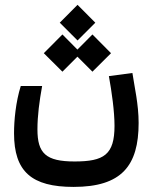

<svg xmlns="http://www.w3.org/2000/svg" viewBox="-20 -586 626 781"><path d="M279.3 174.3C474.6 174.3 543.9 88.4 543.9 -85.9C543.9 -162.1 526.9 -232.9 518.6 -289.1L422.9 -276.4C434.6 -211.9 445.8 -132.8 445.8 -74.2C445.8 43.5 402.8 70.8 283.2 70.8C166.5 70.8 132.3 37.6 132.3 -59.6C132.3 -115.2 140.1 -173.8 151.4 -236.3H64.5C43.9 -170.4 37.1 -96.2 37.1 -43.9C37.1 112.3 108.9 174.3 279.3 174.3ZM356 -294.4 431.6 -369.6 356 -445.8 294.9 -384.3 233.9 -445.8 158.2 -369.6 233.9 -294.4 294.9 -355.5ZM295.4 -421.4 367.7 -493.7 295.4 -566.4 223.1 -493.7Z"/></svg>

Font: CaskaydiaCove Nerd Font
Style: Regular
Weight: 400
Designer: Aaron Bell
Foundry: Saja Typeworks
Version: Version 2111.1;Nerd Fonts 2.3.3